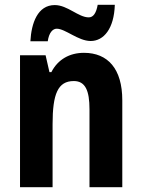

<svg xmlns="http://www.w3.org/2000/svg" viewBox="-20 -776 588 796"><path d="M106 -605H178C183 -641 199 -657 215 -657C251 -657 304 -606 356 -606C410 -606 453 -657 456 -756H385C379 -722 367 -704 348 -704C305 -704 260 -755 207 -755C136 -755 110 -680 106 -605ZM328 -557C269 -557 220 -530 193 -477H185L169 -547H63V0H198V-261C198 -387 220 -440 286 -440C334 -440 351 -400 351 -323V0H487V-360C487 -491 427 -557 328 -557Z"/></svg>

Font: Noto Sans Armenian Condensed
Style: Bold
Weight: 700
Width: 3
Designer: Monotype Design Team
Foundry: Monotype Imaging Inc.
Version: Version 2.008